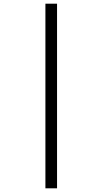

<svg xmlns="http://www.w3.org/2000/svg" viewBox="-20 -780 527 1040"><path d="M226 240H289V-760H226Z"/></svg>

Font: Noto Serif Tamil Condensed
Style: Bold Italic
Weight: 700
Width: 3
Italic angle: -12°
Designer: Indian Type Foundry, Tom Grace, and the Monotype Design Team
Foundry: Monotype Imaging Inc.
Version: Version 2.003